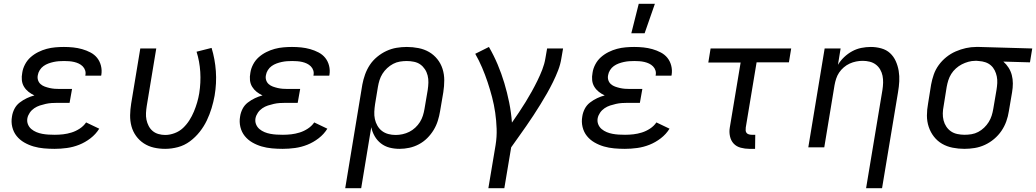

<svg xmlns="http://www.w3.org/2000/svg" viewBox="-20 -775 5450 1010"><path d="M267 8Q239 8 211 5.5Q183 3 157 -4.5Q131 -12 107.5 -25.5Q84 -39 67.5 -59.5Q51 -80 44.5 -107Q38 -134 43 -162Q46 -183 56 -202.5Q66 -222 83.5 -235.5Q101 -249 121 -258.5Q141 -268 161 -273Q144 -281 130 -292Q116 -303 106.5 -318.5Q97 -334 95 -353Q93 -372 97 -392Q100 -414 111.5 -436Q123 -458 141 -474Q159 -490 181 -501Q203 -512 225.5 -518Q248 -524 271 -526Q294 -528 316 -528Q341 -528 365 -525.5Q389 -523 412 -516.5Q435 -510 456 -499Q477 -488 491 -470.5Q505 -453 511 -429.5Q517 -406 513 -381L512 -377H429V-379Q432 -392 428 -404.5Q424 -417 415 -426Q406 -435 394.5 -440.5Q383 -446 370 -449Q357 -452 343.5 -453Q330 -454 317 -454Q303 -454 289.5 -453Q276 -452 262 -449Q248 -446 234.5 -441Q221 -436 209 -427.5Q197 -419 189 -406Q181 -393 179 -380Q176 -366 180 -353.5Q184 -341 193.5 -332.5Q203 -324 215.5 -319.5Q228 -315 241 -312Q254 -309 267.5 -308Q281 -307 295 -307H359L346 -234H282Q267 -234 251.5 -233Q236 -232 220.5 -228.5Q205 -225 189.5 -220Q174 -215 160 -205.5Q146 -196 136.5 -182Q127 -168 124 -153Q121 -136 127 -121Q133 -106 145 -96Q157 -86 171.5 -80Q186 -74 202 -71Q218 -68 234.5 -67Q251 -66 268 -66Q290 -66 312 -68.5Q334 -71 356.5 -78Q379 -85 399.5 -98.5Q420 -112 433 -131L502 -98Q484 -69 456 -47.5Q428 -26 396.5 -13.5Q365 -1 332 3.5Q299 8 267 8Z M849 8Q818 8 789.5 1.5Q761 -5 737 -20.5Q713 -36 696 -59.5Q679 -83 671.5 -111Q664 -139 664.5 -169Q665 -199 670 -230L718 -520H802L752 -218Q749 -199 748 -180.5Q747 -162 750.5 -145Q754 -128 762 -112.5Q770 -97 783 -86Q796 -75 813.5 -70Q831 -65 849 -65Q873 -65 898.5 -74.5Q924 -84 943 -102Q962 -120 976 -142Q990 -164 1000 -188Q1010 -212 1017 -236Q1024 -260 1028 -284Q1037 -341 1033.5 -396.5Q1030 -452 1014 -503L1093 -523Q1111 -464 1115.5 -400.5Q1120 -337 1109 -272Q1103 -239 1093 -206Q1083 -173 1068 -141.5Q1053 -110 1030.5 -81.5Q1008 -53 979 -31.5Q950 -10 916 -1Q882 8 849 8Z M1467 8Q1439 8 1411 5.5Q1383 3 1357 -4.5Q1331 -12 1307.5 -25.5Q1284 -39 1267.5 -59.5Q1251 -80 1244.5 -107Q1238 -134 1243 -162Q1246 -183 1256 -202.5Q1266 -222 1283.5 -235.5Q1301 -249 1321 -258.5Q1341 -268 1361 -273Q1344 -281 1330 -292Q1316 -303 1306.5 -318.5Q1297 -334 1295 -353Q1293 -372 1297 -392Q1300 -414 1311.5 -436Q1323 -458 1341 -474Q1359 -490 1381 -501Q1403 -512 1425.5 -518Q1448 -524 1471 -526Q1494 -528 1516 -528Q1541 -528 1565 -525.5Q1589 -523 1612 -516.5Q1635 -510 1656 -499Q1677 -488 1691 -470.5Q1705 -453 1711 -429.5Q1717 -406 1713 -381L1712 -377H1629V-379Q1632 -392 1628 -404.5Q1624 -417 1615 -426Q1606 -435 1594.5 -440.5Q1583 -446 1570 -449Q1557 -452 1543.5 -453Q1530 -454 1517 -454Q1503 -454 1489.5 -453Q1476 -452 1462 -449Q1448 -446 1434.5 -441Q1421 -436 1409 -427.5Q1397 -419 1389 -406Q1381 -393 1379 -380Q1376 -366 1380 -353.5Q1384 -341 1393.5 -332.5Q1403 -324 1415.5 -319.5Q1428 -315 1441 -312Q1454 -309 1467.5 -308Q1481 -307 1495 -307H1559L1546 -234H1482Q1467 -234 1451.5 -233Q1436 -232 1420.5 -228.5Q1405 -225 1389.5 -220Q1374 -215 1360 -205.5Q1346 -196 1336.5 -182Q1327 -168 1324 -153Q1321 -136 1327 -121Q1333 -106 1345 -96Q1357 -86 1371.5 -80Q1386 -74 1402 -71Q1418 -68 1434.5 -67Q1451 -66 1468 -66Q1490 -66 1512 -68.5Q1534 -71 1556.5 -78Q1579 -85 1599.5 -98.5Q1620 -112 1633 -131L1702 -98Q1684 -69 1656 -47.5Q1628 -26 1596.5 -13.5Q1565 -1 1532 3.5Q1499 8 1467 8Z M1796 215 1886 -330Q1891 -357 1900.5 -383.5Q1910 -410 1925.5 -433.5Q1941 -457 1964 -476Q1987 -495 2013 -507Q2039 -519 2066 -523.5Q2093 -528 2120 -528Q2151 -528 2181.5 -522Q2212 -516 2237 -501.5Q2262 -487 2280.5 -464Q2299 -441 2308 -412.5Q2317 -384 2317 -353Q2317 -322 2312 -290L2295 -190Q2291 -165 2283 -139.5Q2275 -114 2261 -91Q2247 -68 2227.5 -48.5Q2208 -29 2183.5 -16Q2159 -3 2133 2.5Q2107 8 2082 8Q2054 8 2029 1.5Q2004 -5 1984 -20.5Q1964 -36 1951 -58.5Q1938 -81 1933 -106L1880 215ZM2061 -65Q2079 -65 2097.5 -69Q2116 -73 2133 -81.5Q2150 -90 2164.5 -103.5Q2179 -117 2189 -133Q2199 -149 2204.5 -166.5Q2210 -184 2213 -202L2230 -302Q2233 -322 2233.5 -341Q2234 -360 2229.5 -378Q2225 -396 2215 -411Q2205 -426 2191 -436Q2177 -446 2158 -450Q2139 -454 2120 -454Q2102 -454 2083.5 -451Q2065 -448 2048 -439Q2031 -430 2016.5 -416.5Q2002 -403 1992 -387Q1982 -371 1976.5 -353.5Q1971 -336 1968 -318L1953 -227Q1950 -207 1949 -187Q1948 -167 1952 -148.5Q1956 -130 1965.5 -113.5Q1975 -97 1989.5 -86Q2004 -75 2022.5 -70Q2041 -65 2061 -65Z M2549 215 2587 -12Q2594 -55 2592.5 -98Q2591 -141 2585 -182.5Q2579 -224 2568.5 -264Q2558 -304 2545 -343Q2532 -382 2516 -419.5Q2500 -457 2480 -492L2552 -528Q2578 -483 2598 -435.5Q2618 -388 2633 -338Q2648 -288 2658.5 -236Q2669 -184 2673 -130Q2692 -157 2710 -184Q2728 -211 2745 -238.5Q2762 -266 2777.5 -294Q2793 -322 2807 -350.5Q2821 -379 2832.5 -408.5Q2844 -438 2849 -468L2858 -520H2942L2933 -468Q2928 -436 2916 -405Q2904 -374 2889 -343.5Q2874 -313 2857.5 -284Q2841 -255 2823 -226Q2805 -197 2786.5 -168.5Q2768 -140 2748 -111.5Q2728 -83 2708.5 -55.5Q2689 -28 2669 0L2633 215Z M3267 8Q3239 8 3211 5.5Q3183 3 3157 -4.5Q3131 -12 3107.5 -25.5Q3084 -39 3067.5 -59.5Q3051 -80 3044.5 -107Q3038 -134 3043 -162Q3046 -183 3056 -202.5Q3066 -222 3083.5 -235.5Q3101 -249 3121 -258.5Q3141 -268 3161 -273Q3144 -281 3130 -292Q3116 -303 3106.5 -318.5Q3097 -334 3095 -353Q3093 -372 3097 -392Q3100 -414 3111.5 -436Q3123 -458 3141 -474Q3159 -490 3181 -501Q3203 -512 3225.5 -518Q3248 -524 3271 -526Q3294 -528 3316 -528Q3341 -528 3365 -525.5Q3389 -523 3412 -516.5Q3435 -510 3456 -499Q3477 -488 3491 -470.5Q3505 -453 3511 -429.5Q3517 -406 3513 -381L3512 -377H3429V-379Q3432 -392 3428 -404.5Q3424 -417 3415 -426Q3406 -435 3394.5 -440.5Q3383 -446 3370 -449Q3357 -452 3343.5 -453Q3330 -454 3317 -454Q3303 -454 3289.5 -453Q3276 -452 3262 -449Q3248 -446 3234.5 -441Q3221 -436 3209 -427.5Q3197 -419 3189 -406Q3181 -393 3179 -380Q3176 -366 3180 -353.5Q3184 -341 3193.5 -332.5Q3203 -324 3215.5 -319.5Q3228 -315 3241 -312Q3254 -309 3267.5 -308Q3281 -307 3295 -307H3359L3346 -234H3282Q3267 -234 3251.5 -233Q3236 -232 3220.5 -228.5Q3205 -225 3189.5 -220Q3174 -215 3160 -205.5Q3146 -196 3136.5 -182Q3127 -168 3124 -153Q3121 -136 3127 -121Q3133 -106 3145 -96Q3157 -86 3171.5 -80Q3186 -74 3202 -71Q3218 -68 3234.5 -67Q3251 -66 3268 -66Q3290 -66 3312 -68.5Q3334 -71 3356.5 -78Q3379 -85 3399.5 -98.5Q3420 -112 3433 -131L3502 -98Q3484 -69 3456 -47.5Q3428 -26 3396.5 -13.5Q3365 -1 3332 3.5Q3299 8 3267 8ZM3301 -600 3340 -755H3425L3371 -600Z M3922 8Q3899 8 3876.5 2Q3854 -4 3839.5 -19.5Q3825 -35 3820 -58Q3815 -81 3819 -104L3876 -446H3706L3718 -520H4142L4130 -447H3960L3903 -104Q3902 -96 3902.5 -88.5Q3903 -81 3907.5 -75.5Q3912 -70 3920 -68Q3928 -66 3935 -66H3953L3952 8Z M4536 215 4622 -302Q4625 -321 4625.5 -340Q4626 -359 4622.5 -376.5Q4619 -394 4610 -409.5Q4601 -425 4587 -435.5Q4573 -446 4555 -450.5Q4537 -455 4518 -455Q4501 -455 4483.5 -451.5Q4466 -448 4449.5 -440.5Q4433 -433 4418.5 -420.5Q4404 -408 4394 -393Q4384 -378 4378.5 -361Q4373 -344 4370 -327L4316 0H4232L4318 -520H4402L4388 -434Q4401 -456 4420.5 -474.5Q4440 -493 4463 -505.5Q4486 -518 4511 -523Q4536 -528 4561 -528Q4589 -528 4616 -520.5Q4643 -513 4662 -495.5Q4681 -478 4692 -453.5Q4703 -429 4707.5 -402Q4712 -375 4710.5 -347Q4709 -319 4704 -290L4620 215Z M5053 8Q5022 8 4991.5 2Q4961 -4 4936 -18.5Q4911 -33 4893 -56Q4875 -79 4865.5 -107.5Q4856 -136 4856 -167Q4856 -198 4862 -230L4878 -330Q4883 -357 4892 -383Q4901 -409 4918 -432.5Q4935 -456 4958 -474.5Q4981 -493 5007.5 -504.5Q5034 -516 5061 -522Q5088 -528 5115 -528H5131L5410 -520L5398 -447L5258 -451Q5274 -437 5285.5 -419Q5297 -401 5302.5 -380Q5308 -359 5308 -336Q5308 -313 5304 -290L5287 -190Q5283 -163 5273.5 -136.5Q5264 -110 5248 -86.5Q5232 -63 5209.5 -44Q5187 -25 5161 -13Q5135 -1 5107.5 3.5Q5080 8 5053 8ZM5054 -66Q5072 -66 5090.5 -69Q5109 -72 5126 -81Q5143 -90 5157 -103.5Q5171 -117 5181 -133Q5191 -149 5196.5 -166.5Q5202 -184 5205 -202L5222 -302Q5225 -320 5226 -338Q5227 -356 5223.5 -373Q5220 -390 5212.5 -405Q5205 -420 5192.5 -431Q5180 -442 5163.5 -447.5Q5147 -453 5129 -454L5119 -455H5110Q5092 -455 5074 -450Q5056 -445 5039.5 -436.5Q5023 -428 5008.5 -415Q4994 -402 4984 -386Q4974 -370 4968.5 -352.5Q4963 -335 4960 -318L4944 -218Q4940 -198 4939.5 -179Q4939 -160 4943.5 -142Q4948 -124 4958 -109Q4968 -94 4982.5 -84Q4997 -74 5016 -70Q5035 -66 5054 -66Z"/></svg>

Font: Iosevka Aile
Style: Italic
Weight: 400
Italic angle: -9°
Designer: Belleve Invis
Foundry: Belleve Invis
Version: Version 28.0.1; ttfautohint (v1.8.4)